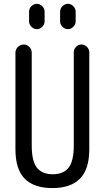

<svg xmlns="http://www.w3.org/2000/svg" viewBox="-20 -960 540 990"><path d="M59.6 -190.4V-688.5Q59.6 -705.1 72.3 -717.8Q85 -730.5 102.1 -730.5Q119.1 -730.5 131.3 -717.8Q143.6 -705.1 143.6 -688.5V-210Q143.6 -128.9 170.4 -95.2Q197.3 -61.5 252 -61.5Q306.6 -61.5 333.5 -95.2Q360.4 -128.9 360.4 -210V-690.4Q360.4 -706.1 372.1 -718.3Q383.8 -730.5 399.9 -730.5Q416 -730.5 428.2 -718.3Q440.4 -706.1 440.4 -690.4V-190.4Q440.4 -87.9 392.6 -39.1Q344.7 9.8 250 9.8Q155.3 9.8 107.4 -38.6Q59.6 -86.9 59.6 -190.4ZM290 -900.4Q290 -916 302.2 -928.2Q314.5 -940.4 330.1 -940.4Q345.7 -940.4 357.9 -928.2Q370.1 -916 370.1 -900.4V-849.6Q370.1 -834 357.9 -821.8Q345.7 -809.6 330.1 -809.6Q314.5 -809.6 302.2 -821.8Q290 -834 290 -849.6ZM129.9 -900.4Q129.9 -916 142.1 -928.2Q154.3 -940.4 169.9 -940.4Q185.5 -940.4 197.8 -928.2Q210 -916 210 -900.4V-849.6Q210 -834 197.8 -821.8Q185.5 -809.6 169.9 -809.6Q154.3 -809.6 142.1 -821.8Q129.9 -834 129.9 -849.6Z"/></svg>

Font: Rounded-X Mgen+ 2m regular
Style: Regular
Weight: 400
Designer: [Source Han Sans]
Ryoko NISHIZUKA  (kana & ideographs); Paul D. Hunt (Latin, Greek & Cyrillic); Wenlong ZHANG  (bopomofo
Version: Version 1.059.20150602